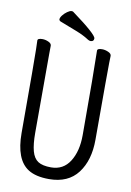

<svg xmlns="http://www.w3.org/2000/svg" viewBox="-97 -940 695 1018"><g transform="rotate(10 250.0 -431.0)"><path d="M240 18Q169 18 128 -8Q55 -54 55 -198Q55 -618 53.5 -648Q52 -678 52 -695Q52 -707 78 -707Q94 -707 110.5 -699.5Q127 -692 127 -680Q127 -668 126.5 -639Q126 -610 126 -210Q126 -150 136 -113Q146 -76 170 -60.5Q194 -45 240 -45Q306 -45 341 -100.5Q376 -156 376 -242Q376 -595 373 -697Q373 -709 399 -709Q415 -709 432 -701.5Q449 -694 449 -682Q449 -670 448 -645Q447 -620 447 -230Q447 -119 395 -50.5Q343 18 240 18ZM330 -741Q325 -741 317 -745Q287 -765 244 -781.5Q201 -798 155 -816Q148 -820 148 -826Q148 -835 157.5 -847.5Q167 -860 181 -870Q195 -880 204 -880Q211 -880 213 -878Q348 -779 348 -758Q348 -741 330 -741Z"/></g></svg>

Font: LXGW WenKai Mono TC
Style: Regular
Weight: 400
Designer: LXGW / Fontworks Inc.
Foundry: LXGW / Fontworks Inc.
Version: Version 1.330